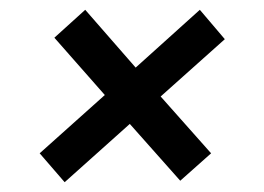

<svg xmlns="http://www.w3.org/2000/svg" viewBox="-20 -492 540 392"><path d="M257 -354 388 -472 439 -412 308 -295 411 -179 348 -123 245 -239 112 -120 61 -179 194 -298 91 -415 154 -472Z"/></svg>

Font: Yekcdsyqcyvpieeyorgstswgcgt
Style: Regular
Weight: 400
Italic angle: -8°
Designer: Carrois Corporate & Edenspiekermann
Foundry: Carrois Corporate GbR & Edenspiekermann AG
Version: Version 2.001